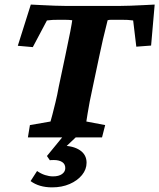

<svg xmlns="http://www.w3.org/2000/svg" viewBox="-20 -599 694 837"><path d="M654.3 -579.1 638.7 -400.4 574.2 -395.5 560.5 -509.8Q545.9 -511.7 536.6 -512.2Q527.3 -512.7 512.7 -512.7H480.5Q471.7 -512.7 463.4 -512.7Q455.1 -512.7 449.2 -510.7Q448.2 -505.9 442.4 -482.9Q436.5 -460 428.7 -426.8Q420.9 -393.6 413.1 -355.5L384.8 -221.7Q377 -186.5 371.1 -156.2Q365.2 -126 361.8 -103.5Q358.4 -81.1 356.4 -69.3L438.5 -53.7L424.8 0H101.6L110.4 -53.7L200.2 -69.3Q203.1 -78.1 208.5 -99.6Q213.9 -121.1 221.7 -152.3Q229.5 -183.6 236.3 -221.7L264.6 -355.5Q278.3 -418.9 286.1 -460Q293.9 -501 294.9 -510.7Q289.1 -511.7 280.8 -512.2Q272.5 -512.7 263.7 -512.7H234.4Q219.7 -512.7 209 -512.2Q198.2 -511.7 184.6 -509.8L123 -393.6L57.6 -399.4L114.3 -579.1Q134.8 -578.1 162.6 -576.7Q190.4 -575.2 218.3 -574.2Q246.1 -573.2 264.6 -573.2H503.9Q522.5 -573.2 550.3 -574.2Q578.1 -575.2 606.4 -576.7Q634.8 -578.1 654.3 -579.1ZM207 217.8Q150.4 217.8 113.3 190.4L141.6 146.5Q158.2 158.2 176.3 164.1Q194.3 169.9 210.9 169.9Q236.3 169.9 250.5 159.7Q264.6 149.4 264.6 133.8Q264.6 116.2 251 107.4Q237.3 98.6 214.8 98.6Q201.2 98.6 197.3 99.6L184.6 81.1L259.8 -10.7H321.3L246.1 60.5L249 36.1Q298.8 36.1 328.1 55.7Q357.4 75.2 357.4 110.4Q357.4 139.6 337.4 164.1Q317.4 188.5 283.7 203.1Q250 217.8 207 217.8Z"/></svg>

Font: Crimson Pro ExtraBold
Style: Italic
Weight: 800
Italic angle: -12°
Designer: Jacques Le Bailly
Foundry: Baron von Fonthausen
Version: Version 1.003